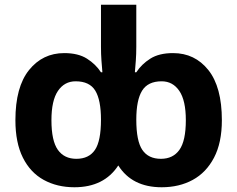

<svg xmlns="http://www.w3.org/2000/svg" viewBox="-20 -780 1001 810"><path d="M294 10Q221 10 164.5 -21Q108 -52 76.5 -115Q45 -178 45 -273Q45 -413 102.5 -484.5Q160 -556 251 -556Q310 -556 347 -532.5Q384 -509 406 -475H412Q410 -498 408 -524.5Q406 -551 406 -583V-760H555V-583Q555 -551 553 -524.5Q551 -498 549 -475H555Q577 -509 614 -532.5Q651 -556 710 -556Q802 -556 859 -484.5Q916 -413 916 -273Q916 -178 883 -115Q850 -52 793 -21Q736 10 662 10Q537 10 479 -82Q419 10 294 10ZM302 -110Q355 -110 380.5 -147.5Q406 -185 406 -275Q406 -358 382 -397.5Q358 -437 299 -437Q252 -437 224.5 -396.5Q197 -356 197 -273Q197 -186 224 -148Q251 -110 302 -110ZM659 -110Q710 -110 737 -148Q764 -186 764 -273Q764 -356 736.5 -396.5Q709 -437 662 -437Q604 -437 579.5 -397.5Q555 -358 555 -275Q555 -185 580.5 -147.5Q606 -110 659 -110Z"/></svg>

Font: Noto Sans IKEA
Style: Bold
Weight: 600
Designer: Monotype Design Team
Foundry: Monotype Imaging Inc.
Version: Version 2.001